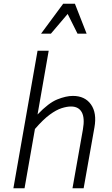

<svg xmlns="http://www.w3.org/2000/svg" viewBox="-20 -1013 603 1033"><path d="M362 -440Q340 -440 311.5 -431Q283 -422 247.5 -396Q212 -370 168 -319L112 0H52L182 -740H242L182 -397Q241 -459 288 -478Q335 -497 372 -497Q437 -497 469.5 -451Q502 -405 488 -327L430 0H370L426 -316Q437 -378 420 -409Q403 -440 362 -440ZM397 -832 344 -938 254 -832H201L320 -993H383L446 -832Z"/></svg>

Font: Inria Sans Light
Style: Italic
Weight: 300
Italic angle: -10°
Designer: Black Foundry Team
Foundry: Black Foundry
Version: Version 1.2; ttfautohint (v1.8.3)